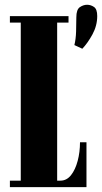

<svg xmlns="http://www.w3.org/2000/svg" viewBox="-20 -766 418 786"><path d="M284.5 -581.5Q290.5 -605.5 291.5 -636.8Q292.5 -668 292.5 -695Q292.5 -727 307 -736.8Q321.5 -746.5 336.5 -746.5Q351.5 -746.5 364.8 -737.5Q378 -728.5 378 -700.5Q378 -661 358.5 -625.2Q339 -589.5 317 -566.5ZM20.5 0V-26.5H65V-673.5H20.5V-700H260.5V-673.5H214V-26.5H227.5Q253 -26.5 270.8 -49Q288.5 -71.5 298 -107.5Q307.5 -143.5 307.5 -183.5H334V0Z"/></svg>

Font: Imbue 50pt Black
Style: Regular
Weight: 900
Designer: Tyler Finck
Foundry: Etcetera Type Company
Version: Version 1.102; ttfautohint (v1.8.3)